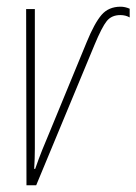

<svg xmlns="http://www.w3.org/2000/svg" viewBox="-20 -553 407 573"><path d="M59 0H88L262 -419Q284 -472 298.5 -490Q313 -508 339 -508Q355 -508 367 -501V-527Q353 -533 340 -533Q304 -533 283 -508.5Q262 -484 239 -428L129 -161Q117 -133 106 -105.5Q95 -78 85 -49H82Q84 -81 84 -109Q84 -137 84 -165V-526H58Z"/></svg>

Font: Noto Sans Display Condensed Thin
Style: Italic
Weight: 250
Width: 3
Italic angle: -12°
Designer: Monotype Design Team
Foundry: Monotype Imaging Inc.
Version: Version 1.900